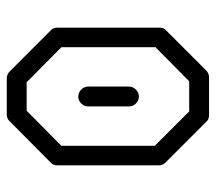

<svg xmlns="http://www.w3.org/2000/svg" viewBox="-56 -644 651 580"><g transform="rotate(-90 270.0 -354.5)"><path d="M268 -444Q280 -444 289 -435Q298 -426 298 -414V-291Q298 -279 289 -270Q280 -261 268 -261Q255.5 -261 246.8 -270Q238 -279 238 -291V-414Q238 -426 246.8 -435Q255.5 -444 268 -444ZM119 -495V-213L223 -109H314L417 -211V-495L311 -600H225ZM69 -528 193 -651Q200.5 -660 214 -660H323Q335 -660 344 -651L467 -528Q476 -520.5 476 -507V-199Q476 -185 467 -178L347 -58Q338 -49 326 -49H212Q198 -49 191 -58L69 -180Q60 -189 60 -201V-507Q60 -521 69 -528Z"/></g></svg>

Font: ibm3270
Style: Regular
Weight: 400
Monospace: yes
Version: Version 2.0.3